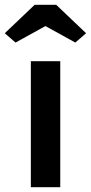

<svg xmlns="http://www.w3.org/2000/svg" viewBox="-61 -783 380 803"><path d="M68 0V-527H191V0ZM84 -763H174L299 -644L254 -605L129 -674L4 -605L-41 -644Z"/></svg>

Font: Our Lexend Medium
Style: Regular
Weight: 500
Designer: Bonnie Shaver-Troup, Thomas Jockin
Foundry: Lexend
Version: Version 1.007